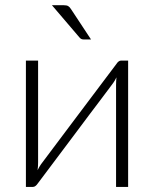

<svg xmlns="http://www.w3.org/2000/svg" viewBox="-20 -736 606 756"><path d="M82 0ZM82 0V-497.5H130V-96.5Q130 -89.5 129.5 -81.5Q129 -73.5 128 -66Q131 -72.5 134.5 -78.2Q138 -84 141 -88.5Q141.5 -89.5 154.8 -107Q168 -124.5 189.2 -152.8Q210.5 -181 237 -216.5Q263.5 -252 291.5 -289Q356.5 -375.5 439 -485Q442 -490 446.8 -493.8Q451.5 -497.5 457 -497.5H484.5V0H437V-401Q437 -415.5 438.5 -431.5Q435.5 -424.5 432 -419Q428.5 -413.5 425.5 -409Q424.5 -408 411.5 -390.2Q398.5 -372.5 377.2 -344.5Q356 -316.5 329.2 -281Q302.5 -245.5 275 -208.5Q210 -122 127.5 -12Q124.5 -7.5 119.8 -3.8Q115 0 109.5 0ZM230.5 -715.5Q242.5 -715.5 248.5 -712Q254.5 -708.5 260 -699.5L338.5 -580.5H311Q305 -580.5 300.8 -582.2Q296.5 -584 292.5 -589L184.5 -715.5Z"/></svg>

Font: Lato Light
Style: Regular
Weight: 300
Designer: Lukasz Dziedzic
Foundry: tyPoland Lukasz Dziedzic
Version: Version 2.007; 2014-02-27